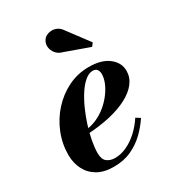

<svg xmlns="http://www.w3.org/2000/svg" viewBox="-175 -816 847 930"><g transform="rotate(-30 249.0 -351.5)"><path d="M189 10Q134.5 10 98.2 -11.2Q62 -32.5 43.8 -68.8Q25.5 -105 25.5 -150Q25.5 -211.5 48.5 -269Q71.5 -326.5 112.5 -371.8Q153.5 -417 207.5 -443.5Q261.5 -470 323.5 -470Q394.5 -470 434 -439Q473.5 -408 473.5 -363Q473.5 -326.5 450.8 -296.5Q428 -266.5 385.8 -244Q343.5 -221.5 285 -208Q226.5 -194.5 154.5 -190.5V-212Q189 -214.5 220.5 -228.2Q252 -242 277.8 -263.5Q303.5 -285 322.5 -310.5Q341.5 -336 351.8 -361.5Q362 -387 362 -408.5Q362 -423.5 355 -434Q348 -444.5 331 -444.5Q309.5 -444.5 287.8 -426.5Q266 -408.5 246 -378Q226 -347.5 209 -309.8Q192 -272 179.2 -231.8Q166.5 -191.5 159.5 -153.8Q152.5 -116 152.5 -86.5Q152.5 -52 170.2 -38Q188 -24 215.5 -24Q247.5 -24 280.2 -39Q313 -54 343 -81.2Q373 -108.5 396.5 -144.5L420 -129.5Q396.5 -94 364 -62.2Q331.5 -30.5 288.2 -10.2Q245 10 189 10ZM387 -546 253 -594Q229 -600 215.5 -616.5Q202 -633 200 -653Q198 -673 209 -689Q215.5 -699.5 228.2 -705.8Q241 -712 256.2 -712.5Q271.5 -713 286.5 -705.5Q301.5 -698 313 -680.5L400.5 -563.5Z"/></g></svg>

Font: Bodoni Moda 9pt
Style: Bold Italic
Weight: 700
Italic angle: -13°
Designer: Owen Earl
Foundry: indestructible type
Version: Version 2.004